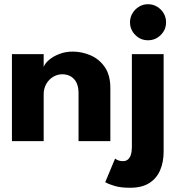

<svg xmlns="http://www.w3.org/2000/svg" viewBox="-20 -666 856 906"><path d="M322.9 -422.5Q366.1 -422.5 407 -405.1Q447.8 -387.7 474.2 -349.8Q500.7 -311.9 500.7 -250.6V0H350.6V-225.9Q350.6 -270.3 329.3 -292.9Q308.1 -315.5 273.7 -315.5Q250.9 -315.5 230.8 -303.4Q210.7 -291.4 198.4 -270Q186.1 -248.6 186.1 -220.6V0H36.3V-410.5H186.1V-349.7Q191.6 -366.3 211.1 -383.1Q230.5 -399.9 259.8 -411.2Q289.1 -422.5 322.9 -422.5ZM593.9 220Q549.2 220 520.2 211.2Q491.3 202.5 476.6 193.6L523 82.4Q531 88.4 539.9 91.4Q548.9 94.4 560.6 94.4Q574.4 94.4 583.7 86.5Q593.1 78.6 597.7 63.6Q602.3 48.6 602.3 26.9V-410.5H752.1V50.5Q752.1 98.4 735.8 136.9Q719.4 175.4 684.6 197.7Q649.8 220 593.9 220ZM678.3 -476Q643.2 -476 618.4 -501Q593.5 -526.1 593.5 -560.6Q593.5 -583.9 605 -603.2Q616.4 -622.5 635.7 -634.3Q655 -646.1 678.3 -646.1Q701.7 -646.1 721.1 -634.5Q740.5 -622.9 752.1 -603.6Q763.6 -584.3 763.6 -560.6Q763.6 -526.1 738.7 -501Q713.7 -476 678.3 -476Z"/></svg>

Font: League Spartan Extralight
Style: Regular
Weight: 200
Foundry: The League of Moveable Type
Version: Version 2.300; ttfautohint (v1.8.3)